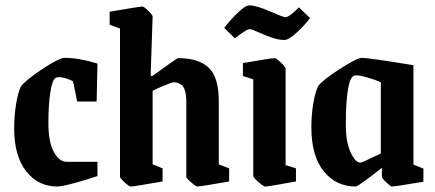

<svg xmlns="http://www.w3.org/2000/svg" viewBox="-20 -677 1603 707"><path d="M189.9 9.8Q121.1 9.8 76.7 -46.1Q32.2 -102.1 32.2 -204.1Q32.2 -251.5 39.3 -294.2Q46.4 -336.9 57.1 -358.9Q74.7 -382.3 136.5 -423.1Q198.2 -463.9 217.8 -463.9Q271.5 -463.9 338.9 -442.9L335.9 -303.2H264.2L249 -377.9Q217.8 -393.1 195.8 -393.1Q188.5 -393.1 183.1 -389.2Q171.4 -379.4 164.8 -334Q158.2 -288.6 158.2 -223.1Q158.2 -154.8 178 -117.9Q197.8 -81.1 226.1 -81.1H338.9V-28.8Q301.3 -15.6 254.4 -2.9Q207.5 9.8 189.9 9.8Z M460.9 9.8Q455.6 9.8 438.7 -5.6Q421.9 -21 421.9 -25.9V-571.8L383.8 -585.9V-633.8Q492.7 -652.8 504.9 -652.8Q509.8 -652.8 525.9 -637.2Q542 -621.6 542 -616.2L534.7 -397.9L541 -397Q631.3 -462.9 635.7 -462.9Q711.4 -462.9 748.5 -427.7Q785.6 -392.6 785.6 -304.2V-71.8L823.7 -57.1V-8.8Q718.3 9.8 707 9.8Q701.7 9.8 683.8 -5.6Q666 -21 666 -25.9V-303.2Q666 -328.1 660.9 -344Q655.8 -359.9 646.7 -365.5Q637.7 -371.1 632.1 -372.6Q626.5 -374 618.7 -374Q613.3 -374 585.9 -362.5Q558.6 -351.1 542 -342.8V-71.8L578.6 -57.1V-8.8Q473.1 9.8 460.9 9.8Z M1026.9 -529.8Q1004.9 -529.8 977.3 -539.8Q949.7 -549.8 928.2 -559.8Q906.7 -569.8 899.4 -569.8Q895 -569.8 887 -565.4Q878.9 -561 872.1 -556.2Q865.2 -551.3 856 -544.4Q846.7 -537.6 844.7 -536.1L805.7 -574.2Q823.7 -598.6 853.3 -627.9Q882.8 -657.2 898.4 -657.2Q923.3 -657.2 973.1 -635.5Q1022.9 -613.8 1030.8 -613.8Q1039.1 -613.8 1054 -625.5Q1068.8 -637.2 1080.6 -649.9L1121.6 -610.8Q1106.4 -588.9 1075 -559.3Q1043.5 -529.8 1026.9 -529.8ZM956.5 9.8Q950.7 9.8 931.6 -6.6Q912.6 -22.9 912.6 -28.8V-384.8L874.5 -397V-444.8Q979.5 -462.9 991.7 -462.9Q997.6 -462.9 1014.6 -446.5Q1031.7 -430.2 1031.7 -423.8V-68.8L1069.8 -57.1V-8.8Q968.8 9.8 956.5 9.8Z M1290 9.8Q1217.3 9.8 1171.9 -46.6Q1126.5 -103 1126.5 -208Q1126.5 -253.9 1133.5 -295.4Q1140.6 -336.9 1151.4 -359.9Q1168.9 -382.8 1231.7 -423.3Q1294.4 -463.9 1313.5 -463.9Q1336.9 -463.9 1502.4 -437V-70.8L1539.1 -56.2V-7.8Q1435.5 9.8 1422.4 9.8Q1418.5 9.8 1402.3 -5.6Q1386.2 -21 1386.2 -25.9V-59.1Q1358.9 -37.1 1326.9 -13.7Q1294.9 9.8 1290 9.8ZM1307.1 -78.1Q1313 -78.1 1382.3 -111.8V-374Q1359.9 -384.3 1327.9 -393.1Q1295.9 -401.9 1285.2 -398.9Q1253.4 -389.6 1253.4 -216.8Q1253.4 -153.8 1271 -116Q1288.6 -78.1 1307.1 -78.1Z"/></svg>

Font: Grenze SemiBold
Style: Regular
Weight: 600
Designer: Renata Polastri
Foundry: Omnibus-Type
Version: Version 1.002;PS 001.002;hotconv 1.0.88;makeotf.lib2.5.64775